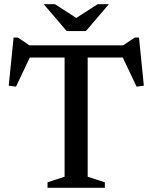

<svg xmlns="http://www.w3.org/2000/svg" viewBox="-20 -891 724 911"><path d="M286.5 -645H396V-52.5L477.5 -26V0H205.5V-26L286.5 -52.5ZM599.5 -618H80L128.5 -633L56 -480L21.5 -484.5L44.5 -713H64.5L134.5 -666L83.5 -676H596L549.5 -666L619.5 -713H639.5L662.5 -484.5L628 -480L555.5 -633ZM351 -800H333L443 -871H496.5L387.5 -743.5H296.5L187.5 -871H241Z"/></svg>

Font: Newsreader 16pt Medium
Style: Regular
Weight: 500
Designer: Hugues Gentile
Foundry: Production Type
Version: Version 1.003